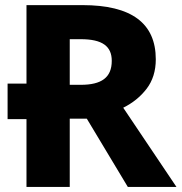

<svg xmlns="http://www.w3.org/2000/svg" viewBox="-20 -734 714 754"><path d="M84 -713.9V-405.8H9.8V-266.1H84V0H253.9V-268.1H320.8L481.9 0H672.9L463.9 -311C500.5 -329.1 531.2 -353.5 555.7 -385.3C579.6 -416.5 591.8 -455.1 591.8 -501C591.8 -643.1 496.1 -713.9 304.2 -713.9ZM296.9 -580.1C382.3 -580.1 418.9 -552.2 418.9 -495.1C418.9 -429.2 378.4 -400.9 296.9 -400.9H253.9V-580.1Z"/></svg>

Font: Noto Reveo Sans
Style: Regular
Weight: 800
Designer: Monotype Design Team
Foundry: Monotype Imaging Inc.
Version: Version 2.007